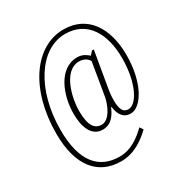

<svg xmlns="http://www.w3.org/2000/svg" viewBox="-194 -860 1092 1148"><g transform="rotate(-30 352.0 -286.0)"><path d="M313 142C404 142 473 91 523 43L507 20C463 62 402 113 319 113C180 113 91 20 91 -201C91 -480 227 -686 401 -686C553 -686 625 -560 625 -391C625 -217 561 -106 506 -106C468 -106 455 -138 455 -195C455 -219 457 -245 463 -279L504 -520H492L470 -496C456 -509 431 -529 394 -529C266 -529 207 -373 207 -248C207 -130 250 -77 312 -77C370 -77 400 -120 421 -169H424C431 -114 455 -77 505 -77C580 -77 657 -207 657 -393C657 -581 571 -714 406 -714C207 -714 58 -499 58 -195C58 31 157 142 313 142ZM321 -106C273 -106 244 -143 244 -243C244 -340 286 -502 391 -502C425 -502 448 -485 458 -466L421 -245C412 -190 375 -106 321 -106Z"/></g></svg>

Font: Noto Serif Sinhala ExtraCondensed ExtraLight
Style: Regular
Weight: 200
Width: 2
Designer: Jelle Bosma - Monotype Design Team
Foundry: Monotype Imaging Inc.
Version: Version 2.007